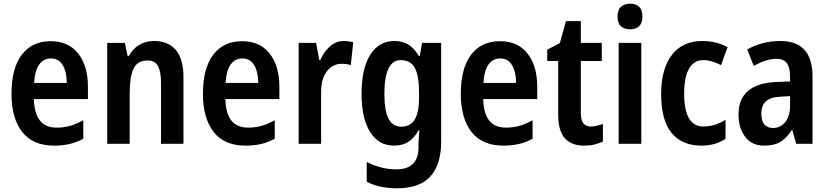

<svg xmlns="http://www.w3.org/2000/svg" viewBox="-20 -775 4463 1035"><path d="M253 -553Q349 -553 401.5 -486.5Q454 -420 454 -308V-241H163Q166 -87 285 -87Q324 -87 358 -96.5Q392 -106 429 -127V-27Q394 -8 356 1Q318 10 271 10Q157 10 99.5 -64Q42 -138 42 -269Q42 -407 97.5 -480Q153 -553 253 -553ZM255 -460Q215 -460 191.5 -427.5Q168 -395 164 -328H340Q340 -386 318.5 -423Q297 -460 255 -460Z M811 -554Q887 -554 928 -505.5Q969 -457 969 -359V0H848V-329Q848 -389 831.5 -419Q815 -449 776 -449Q721 -449 700 -405.5Q679 -362 679 -266V0H558V-544H653L668 -472H674Q695 -512 730.5 -533Q766 -554 811 -554Z M1285 -553Q1381 -553 1433.5 -486.5Q1486 -420 1486 -308V-241H1195Q1198 -87 1317 -87Q1356 -87 1390 -96.5Q1424 -106 1461 -127V-27Q1426 -8 1388 1Q1350 10 1303 10Q1189 10 1131.5 -64Q1074 -138 1074 -269Q1074 -407 1129.5 -480Q1185 -553 1285 -553ZM1287 -460Q1247 -460 1223.5 -427.5Q1200 -395 1196 -328H1372Q1372 -386 1350.5 -423Q1329 -460 1287 -460Z M1833 -554Q1859 -554 1884 -547L1871 -424Q1850 -431 1821 -431Q1774 -431 1742.5 -391Q1711 -351 1711 -279V0H1590V-544H1684L1701 -452H1707Q1725 -494 1757.5 -524Q1790 -554 1833 -554Z M2106 -554Q2150 -554 2181.5 -534.5Q2213 -515 2237 -474H2243L2255 -544H2358V-10Q2358 111 2300.5 175.5Q2243 240 2119 240Q2026 240 1957 205V98Q2035 138 2117 138Q2174 138 2205 109Q2236 80 2236 17V4Q2236 -11 2237.5 -32.5Q2239 -54 2241 -72H2236Q2213 -31 2181.5 -10.5Q2150 10 2103 10Q2022 10 1975.5 -63Q1929 -136 1929 -269Q1929 -406 1976 -480Q2023 -554 2106 -554ZM2140 -451Q2052 -451 2052 -268Q2052 -178 2074.5 -135Q2097 -92 2143 -92Q2192 -92 2215.5 -130.5Q2239 -169 2239 -250V-275Q2239 -367 2216 -409Q2193 -451 2140 -451Z M2675 -553Q2771 -553 2823.5 -486.5Q2876 -420 2876 -308V-241H2585Q2588 -87 2707 -87Q2746 -87 2780 -96.5Q2814 -106 2851 -127V-27Q2816 -8 2778 1Q2740 10 2693 10Q2579 10 2521.5 -64Q2464 -138 2464 -269Q2464 -407 2519.5 -480Q2575 -553 2675 -553ZM2677 -460Q2637 -460 2613.5 -427.5Q2590 -395 2586 -328H2762Q2762 -386 2740.5 -423Q2719 -460 2677 -460Z M3164 -93Q3181 -93 3197.5 -97Q3214 -101 3230 -107V-12Q3210 -2 3184.5 4Q3159 10 3128 10Q3061 10 3025 -29.5Q2989 -69 2989 -159V-446H2930V-507L2998 -543L3031 -661H3111V-544H3224V-446H3111V-165Q3111 -93 3164 -93Z M3377 -755Q3408 -755 3425.5 -738Q3443 -721 3443 -685Q3443 -650 3425 -633.5Q3407 -617 3377 -617Q3346 -617 3327.5 -633.5Q3309 -650 3309 -685Q3309 -721 3327 -738Q3345 -755 3377 -755ZM3437 -544V0H3315V-544Z M3761 10Q3657 10 3600.5 -58Q3544 -126 3544 -269Q3544 -403 3601.5 -478.5Q3659 -554 3766 -554Q3806 -554 3840.5 -545Q3875 -536 3902 -521L3867 -424Q3843 -436 3819 -443.5Q3795 -451 3771 -451Q3721 -451 3694.5 -405Q3668 -359 3668 -270Q3668 -93 3772 -93Q3804 -93 3833.5 -102.5Q3863 -112 3891 -129V-27Q3837 10 3761 10Z M4187 -554Q4360 -554 4360 -363V0H4272L4251 -74H4248Q4221 -31 4187.5 -10.5Q4154 10 4100 10Q4032 10 3996.5 -38Q3961 -86 3961 -158Q3961 -242 4013 -285.5Q4065 -329 4165 -333L4239 -336V-361Q4239 -412 4221 -435Q4203 -458 4166 -458Q4138 -458 4107 -448Q4076 -438 4043 -420L4008 -508Q4045 -530 4090.5 -542Q4136 -554 4187 -554ZM4191 -254Q4134 -252 4109 -229Q4084 -206 4084 -162Q4084 -123 4100.5 -104Q4117 -85 4147 -85Q4187 -85 4213 -117Q4239 -149 4239 -207V-257Z"/></svg>

Font: Noto Sans Bengali Condensed SemiBold
Style: Regular
Weight: 600
Width: 3
Designer: Joana Ranito - Universal Thirst; Jelle Bosma - Monotype Design Team
Foundry: Universal Thirst ehf.
Version: Version 3.000; ttfautohint (v1.8.4.7-5d5b)